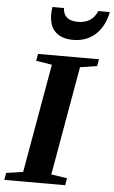

<svg xmlns="http://www.w3.org/2000/svg" viewBox="-70 -939 581 979"><g transform="rotate(5 220.5 -449.5)"><path d="M226.6 -48.8 308.1 -36.1 301.8 0H-9.8L-3.4 -36.1L82.5 -48.8L180.7 -606L99.1 -619.1L105.5 -654.8H417.5L411.1 -619.1L324.7 -606ZM276.9 -741.7Q218.3 -741.7 186.5 -772.2Q154.8 -802.7 154.8 -861.3Q154.8 -879.4 157.7 -899.4H216.8Q220.2 -835.4 293.5 -835.4Q366.7 -835.4 392.6 -899.4H451.7Q436.5 -824.2 390.9 -783Q345.2 -741.7 276.9 -741.7Z"/></g></svg>

Font: Tinos
Style: Bold Italic
Weight: 700
Italic angle: -16.333°
Designer: Steve Matteson
Foundry: Monotype Imaging Inc.
Version: Version 1.23